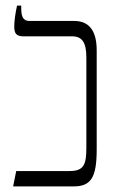

<svg xmlns="http://www.w3.org/2000/svg" viewBox="-20 -667 407 687"><path d="M27 0H243C306 0 326 -32 326 -133V-487C326 -555 300 -592 246 -592H85C63 -592 56 -608 56 -636V-647H41C35 -620 31 -592 31 -572C31 -549 37 -537 64 -537H238C274 -537 289 -515 289 -461V-140C289 -79 281 -55 229 -55H38Z"/></svg>

Font: Noto Serif Hebrew ExtraCondensed Light
Style: Regular
Weight: 300
Width: 2
Designer: Monotype Design Team
Foundry: Monotype Imaging Inc.
Version: Version 2.004